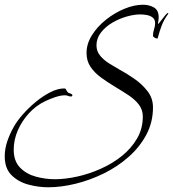

<svg xmlns="http://www.w3.org/2000/svg" viewBox="-36 -704 732 812"><path d="M168 88Q126 88 83.5 76.5Q41 65 12.5 36.5Q-16 8 -16 -43Q-16 -75 -5 -107Q6 -139 22 -167Q35 -191 59.5 -219Q84 -247 114 -272Q144 -297 176 -313.5Q208 -330 236 -330Q242 -330 244.5 -323Q247 -316 254 -311Q257 -310 259.5 -309.5Q262 -309 265 -307Q270 -305 270 -301Q270 -296 264 -296Q257 -296 251.5 -298.5Q246 -301 239 -301Q220 -301 195.5 -292.5Q171 -284 153 -275Q116 -257 86.5 -225Q57 -193 39.5 -153Q22 -113 22 -71Q22 -23 48.5 4.5Q75 32 115.5 43Q156 54 196 54Q239 54 289.5 43Q340 32 389.5 10Q439 -12 479 -44Q519 -76 543.5 -118Q568 -160 568 -211Q568 -240 551 -262Q534 -284 506.5 -302Q479 -320 449 -338Q419 -356 391.5 -376Q364 -396 347 -421Q330 -446 330 -480Q330 -519 353 -555.5Q376 -592 412.5 -621Q449 -650 490.5 -667Q532 -684 569 -684Q595 -684 615 -672.5Q635 -661 635 -631Q635 -619 632 -605L634 -603Q637 -606 645.5 -617.5Q654 -629 662.5 -639Q671 -649 673 -649Q676 -649 676 -646Q676 -645 675 -645Q657 -620 648 -596.5Q639 -573 631 -543Q631 -541 628 -541Q624 -541 617.5 -545Q611 -549 611 -553Q611 -567 615.5 -580Q620 -593 620 -606Q620 -622 609.5 -630Q599 -638 584.5 -640.5Q570 -643 557 -643Q531 -643 499.5 -634Q468 -625 439 -608Q410 -591 391 -566.5Q372 -542 372 -512Q372 -487 388 -468Q404 -449 426 -435.5Q448 -422 467 -411Q497 -395 530.5 -372Q564 -349 587.5 -319Q611 -289 611 -250Q611 -187 583 -134.5Q555 -82 508 -40.5Q461 1 403 29.5Q345 58 284 73Q223 88 168 88Z"/></svg>

Font: Beau Rivage
Style: Regular
Weight: 400
Designer: Robert E. Leuschke
Foundry: Robert E. Leuschke
Version: Version 1.010; ttfautohint (v1.8.3)